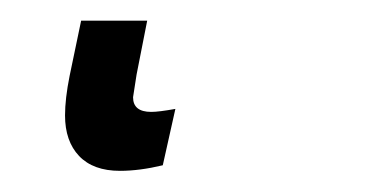

<svg xmlns="http://www.w3.org/2000/svg" viewBox="-20 42 373 186"><path d="M108.9 136.2Q108.9 150.4 126.5 150.4Q133.8 150.4 149.9 147.5L137.7 202.1Q115.2 207.5 96.2 207.5Q70.3 207.5 56.6 193.1Q43 178.7 43 153.8Q43 137.7 47.4 115.7L58.6 62H122.6L112.3 114.3Z"/></svg>

Font: Liberation Sans
Style: Italic
Weight: 400
Italic angle: -12°
Designer: Steve Matteson
Foundry: Ascender Corporation
Version: Version 2.1.5